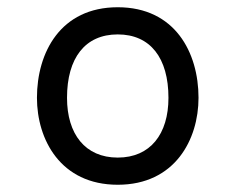

<svg xmlns="http://www.w3.org/2000/svg" viewBox="-20 -500 650 530"><path d="M305 -480C147 -480 82 -355 82 -230C82 -115 147 10 305 10C463 10 528 -115 528 -230C528 -355 463 -480 305 -480ZM305 -405C395 -405 445 -340 445 -230C445 -130 395 -65 305 -65C215 -65 165 -130 165 -230C165 -340 215 -405 305 -405Z"/></svg>

Font: Necto Mono
Style: Regular
Weight: 400
Designer: Marco Condello
Foundry: Collletttivo
Version: Version 1.300;Glyphs 3.2 (3217)